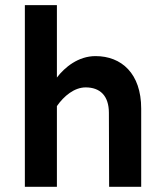

<svg xmlns="http://www.w3.org/2000/svg" viewBox="-20 -723 633 743"><path d="M349.6 -505.9C283.2 -505.9 230.5 -462.9 200.2 -422.9V-703.1H76.2V0H200.2V-312.5C227.5 -351.6 267.6 -384.8 311.5 -384.8C367.2 -384.8 401.4 -352.5 401.4 -286.1L402.3 0H526.4V-302.7C526.4 -438.5 450.2 -505.9 349.6 -505.9Z"/></svg>

Font: Sen-gleads
Style: Bold
Weight: 700
Designer: Kosal Sen, Philatype
Foundry: Philatype
Version: Version 1.004; ttfautohint (v1.8.3)